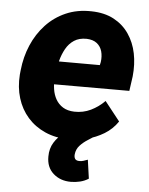

<svg xmlns="http://www.w3.org/2000/svg" viewBox="-52 -581 631 812"><g transform="rotate(5 263.0 -175.0)"><path d="M252.9 9.8Q198.2 8.8 154.1 -10.7Q109.9 -30.3 79.6 -64.7Q49.3 -99.1 35.2 -145Q21 -190.9 24.9 -245.1L26.9 -264.2Q32.7 -320.8 54 -370.6Q75.2 -420.4 110.8 -458.7Q146.5 -497.1 195.1 -518.3Q243.7 -539.6 303.7 -538.1Q358.9 -537.1 398.7 -515.9Q438.5 -494.6 463.1 -458.5Q487.8 -422.4 497.1 -376.5Q506.3 -330.6 501 -279.3L492.2 -216.8H78.6L94.2 -314.9L358.4 -314.5L361.3 -327.6Q364.7 -352.5 358.9 -373.3Q353 -394 336.9 -406.7Q320.8 -419.4 293.5 -420.4Q261.7 -420.9 240.2 -406.7Q218.8 -392.6 205.6 -368.9Q192.4 -345.2 185.3 -317.6Q178.2 -290 174.8 -264.2L172.9 -245.6Q170.9 -220.2 174.6 -196.3Q178.2 -172.4 189.2 -153.1Q200.2 -133.8 219.5 -121.8Q238.8 -109.9 267.6 -108.9Q305.2 -107.9 337.6 -123.5Q370.1 -139.2 396 -165.5L460.4 -84Q438 -50.8 403.8 -30Q369.6 -9.3 330.3 0.5Q291 10.3 252.9 9.8ZM285.6 -45.9 369.1 -16.1Q353 -5.4 334.7 6.1Q316.4 17.6 302.2 33Q288.1 48.3 285.6 69.8Q284.2 82 288.8 89.4Q293.5 96.7 306.2 97.2Q315.4 97.7 324.7 94.7Q334 91.8 342.8 88.4L354 168Q337.4 178.7 318.1 183.3Q298.8 188 279.3 188Q234.4 188 204.6 161.6Q174.8 135.3 175.3 89.4Q175.3 55.2 191.2 29.8Q207 4.4 232.2 -14.2Q257.3 -32.7 285.6 -45.9Z"/></g></svg>

Font: Roboto ExtraBold
Style: Italic
Weight: 800
Designer: Christian Robertson
Foundry: Google
Version: Version 3.009; 2024